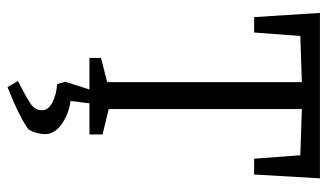

<svg xmlns="http://www.w3.org/2000/svg" viewBox="-196 -442 852 499"><g transform="rotate(90 229.5 -193.0)"><path d="M444 -599 434 -428H393L384 -548L264 -552V-50L330 -34V0H249L243 49Q278 54 303.5 72.5Q329 91 329 114Q329 137 318 157Q292 179 207 213L191 186Q236 163 251.5 152Q267 141 267 123Q267 107 247 96.5Q227 86 199 84L193 63L213 0H131V-30L194 -46V-552L74 -548L65 -428H25L14 -599Z"/></g></svg>

Font: Grenze Light
Style: Regular
Weight: 300
Designer: Renata Polastri
Foundry: Omnibus-Type
Version: Version 1.002; ttfautohint (v1.8)